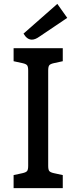

<svg xmlns="http://www.w3.org/2000/svg" viewBox="-20 -968 393 988"><path d="M50 -67 96 -77Q114 -81 119.5 -88Q125 -95 125 -115V-605Q125 -625 119.5 -632Q114 -639 96 -643L50 -653V-720H303V-653L257 -643Q239 -639 233.5 -632Q228 -625 228 -605V-115Q228 -95 233.5 -88Q239 -81 257 -77L303 -67V0H50ZM101 -795 275 -948 326 -876 182 -779Q161 -764 144 -764Q119 -764 101 -795Z"/></svg>

Font: Enriqueta Medium
Style: Regular
Weight: 500
Designer: Viviana Monsalve, Gustavo Ibarra
Foundry: 72Puntos
Version: Version 2.000